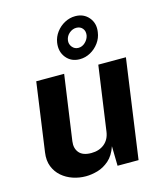

<svg xmlns="http://www.w3.org/2000/svg" viewBox="-117 -870 820 967"><g transform="rotate(-15 293.0 -386.5)"><path d="M211 10Q176 10 143.5 -1Q111 -12 86.2 -33.5Q61.5 -55 49 -86.5Q36.5 -118 42.5 -159.5L92.5 -517H238L190 -178Q185 -142 204.2 -119Q223.5 -96 267.5 -96Q308.5 -96 335.8 -118.2Q363 -140.5 368.5 -180.5L416 -517H560L487.5 0H378L376 -102.5Q360.5 -57 332.8 -32.8Q305 -8.5 272.8 0.8Q240.5 10 211 10ZM334 -567.5Q289.5 -567.5 263.5 -599.5Q237.5 -631.5 244.5 -678Q249 -707 267 -731Q285 -755 311.2 -769Q337.5 -783 366.5 -783Q410.5 -783 436.8 -751.8Q463 -720.5 456 -676Q452 -645.5 434 -621Q416 -596.5 389.8 -582Q363.5 -567.5 334 -567.5ZM342 -624.5Q362 -624.5 378 -640Q394 -655.5 397.5 -675.5Q400.5 -697 388.8 -711Q377 -725 356.5 -725Q337 -725 320.2 -711Q303.5 -697 300 -675.5Q297 -655.5 309.5 -640Q322 -624.5 342 -624.5Z"/></g></svg>

Font: Public Sans Thin
Style: Bold Italic
Weight: 700
Italic angle: -8°
Version: Version 2.001